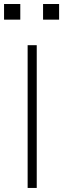

<svg xmlns="http://www.w3.org/2000/svg" viewBox="-22 -927 314 947"><path d="M114.3 0V-704.1H159.2V0ZM-2 -830.1V-907.2H78.1V-830.1ZM190.4 -830.1V-907.2H269.5V-830.1Z"/></svg>

Font: Gothic A1 ExtraLight
Style: Regular
Weight: 275
Designer: HanYang I&C Co.,Ltd.
Foundry: HanYang I&C Co.,Ltd.
Version: Version 2.50